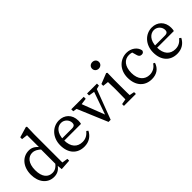

<svg xmlns="http://www.w3.org/2000/svg" viewBox="124 -1669 2611 2611"><g transform="rotate(-45 1430.0 -363.5)"><path d="M250 13C320 13 366 -20 402 -77H413L404 -123C358 -64 323 -42 272 -42C191 -42 131 -102 131 -235C131 -372 196 -432 271 -432C309 -432 349 -416 407 -360L417 -407H402C355 -468 310 -487 259 -487C136 -487 46 -385 46 -233C46 -88 128 13 250 13ZM397 10 550 0V-35L467 -48V-590L471 -732L457 -740L304 -695V-660L390 -650V-398L387 -385V-92L397 10Z M832 13C923 13 987 -32 1023 -103L1000 -121C964 -79 924 -50 860 -50C760 -50 696 -118 696 -245C696 -388 770 -442 834 -442C897 -442 945 -390 945 -333C945 -305 934 -282 886 -282H648V-240H1017C1021 -253 1024 -273 1024 -296C1024 -417 942 -487 839 -487C715 -487 611 -385 611 -232C611 -80 698 13 832 13Z M1301 6H1342L1524 -474H1470L1328 -70H1349L1194 -474H1099L1301 6ZM1064 -436 1162 -419H1182L1304 -436V-474H1064V-436ZM1368 -436 1468 -419H1488L1558 -436V-474H1368V-436Z M1603 0H1833V-35L1733 -55H1713L1603 -35V0ZM1679 0H1763C1761 -45 1760 -148 1760 -210V-342L1763 -477L1748 -487L1597 -427V-392L1679 -383C1681 -343 1682 -312 1682 -257V-210C1682 -148 1681 -45 1679 0ZM1720 -600C1757 -600 1786 -626 1786 -663C1786 -701 1757 -726 1720 -726C1683 -726 1654 -701 1654 -663C1654 -626 1683 -600 1720 -600Z M2131 13C2225 13 2289 -33 2316 -116L2292 -128C2261 -78 2210 -50 2152 -50C2058 -50 1991 -119 1991 -245C1991 -373 2053 -442 2140 -442C2168 -442 2202 -435 2236 -417L2190 -454L2215 -366C2222 -341 2235 -321 2268 -321C2293 -321 2308 -333 2313 -358C2300 -432 2226 -487 2137 -487C2018 -487 1908 -393 1908 -236C1908 -83 1994 13 2131 13Z M2618 13C2709 13 2773 -32 2809 -103L2786 -121C2750 -79 2710 -50 2646 -50C2546 -50 2482 -118 2482 -245C2482 -388 2556 -442 2620 -442C2683 -442 2731 -390 2731 -333C2731 -305 2720 -282 2672 -282H2434V-240H2803C2807 -253 2810 -273 2810 -296C2810 -417 2728 -487 2625 -487C2501 -487 2397 -385 2397 -232C2397 -80 2484 13 2618 13Z"/></g></svg>

Font: Source Serif Variable
Style: Regular
Weight: 389
Designer: Frank Grießhammer
Foundry: Adobe Systems Incorporated
Version: Version 3.001;hotconv 1.0.111;makeotfexe 2.5.65597